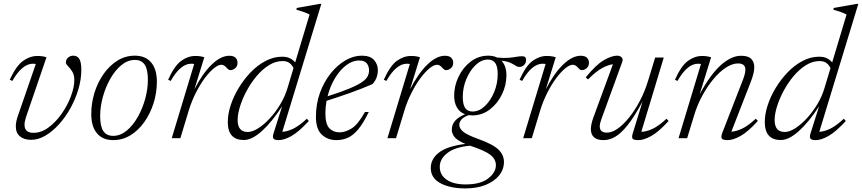

<svg xmlns="http://www.w3.org/2000/svg" viewBox="-20 -730 4553 1014"><path d="M409.5 -361Q409.5 -311 394 -258.8Q378.5 -206.5 352 -158.8Q325.5 -111 291.2 -73.2Q257 -35.5 219.5 -13.5Q182 8.5 144.5 8.5Q108 8.5 85.8 -9.5Q63.5 -27.5 63.5 -63Q63.5 -85.5 73 -113.5L169 -392Q166.5 -392.5 163 -393Q159.5 -393.5 154 -393.5Q97 -393.5 45 -302.5L31.5 -309Q65.5 -382.5 101.8 -408.5Q138 -434.5 178 -434.5Q205.5 -434.5 225.5 -427.5L117.5 -112Q109.5 -87.5 109.5 -71Q109.5 -28.5 157 -28.5Q198 -28.5 236.5 -57Q275 -85.5 305.8 -129.5Q336.5 -173.5 354.5 -221.5Q372.5 -269.5 372.5 -308Q372.5 -334.5 361.5 -352Q350.5 -369.5 339.2 -380.5Q328 -391.5 328 -399Q328 -417 340.2 -426.5Q352.5 -436 367 -436Q388.5 -436 399 -418.5Q409.5 -401 409.5 -361Z M692 -436Q748 -436 778.2 -400.2Q808.5 -364.5 808.5 -298.5Q808.5 -240 791 -185Q773.5 -130 742.5 -86Q711.5 -42 669.5 -16Q627.5 10 578 10Q522.5 10 492.2 -25.8Q462 -61.5 462 -127.5Q462 -186 479.2 -241Q496.5 -296 527.5 -340Q558.5 -384 600.5 -410Q642.5 -436 692 -436ZM577.5 -12.5Q615.5 -12.5 648.8 -39.8Q682 -67 707.2 -111.5Q732.5 -156 746.8 -207.8Q761 -259.5 761 -308.5Q761 -364 744 -388.8Q727 -413.5 692.5 -413.5Q654.5 -413.5 621.2 -386.2Q588 -359 562.8 -314.5Q537.5 -270 523.2 -218.2Q509 -166.5 509 -117.5Q509 -62 526 -37.2Q543 -12.5 577.5 -12.5Z M1005.5 -392Q1003 -392.5 999.5 -393Q996 -393.5 990 -393.5Q933 -393.5 881.5 -302.5L868 -309Q901 -382.5 936.8 -408.5Q972.5 -434.5 1012 -434.5Q1038.5 -434.5 1059 -427.5L1006.5 -258Q1049.5 -342 1097.8 -388.8Q1146 -435.5 1191 -435.5Q1213.5 -435.5 1224 -425Q1234.5 -414.5 1234.5 -398.5Q1234.5 -380.5 1222.5 -370Q1210.5 -359.5 1195.5 -359.5Q1188 -359.5 1176.5 -372.5Q1171 -379 1164.2 -383.5Q1157.5 -388 1149.5 -388Q1132 -388 1108.5 -368.5Q1085 -349 1060.2 -315.5Q1035.5 -282 1013.8 -238.8Q992 -195.5 977.5 -148.5L932.5 0H887Z M1611 -91Q1558.5 -34 1519.8 -12Q1481 10 1452 10Q1429 10 1423.8 1.2Q1418.5 -7.5 1425 -27L1470 -169Q1416.5 -86 1363.5 -38.2Q1310.5 9.5 1268 9.5Q1183 9.5 1183 -85.5Q1183 -127 1198.2 -174Q1213.5 -221 1241 -266.2Q1268.5 -311.5 1304.5 -348.8Q1340.5 -386 1382.8 -408.2Q1425 -430.5 1469.5 -430.5Q1494.5 -430.5 1510.8 -422.5Q1527 -414.5 1539 -400.5L1615 -653.5Q1589.5 -666.5 1545 -679L1547.5 -688L1667.5 -709.5H1677L1471 -34Q1494.5 -34.5 1526.5 -49.2Q1558.5 -64 1600.5 -103ZM1235 -96Q1235 -33 1288.5 -33Q1313 -33 1343.8 -52.5Q1374.5 -72 1405 -105Q1435.5 -138 1460.5 -179.5Q1485.5 -221 1498.5 -265.5L1530 -370Q1522.5 -387 1508.8 -397.2Q1495 -407.5 1472.5 -407.5Q1435 -407.5 1400 -385.5Q1365 -363.5 1335 -327.8Q1305 -292 1282.5 -250Q1260 -208 1247.5 -167.5Q1235 -127 1235 -96Z M1927.5 -138.5Q1898.5 -78.5 1871.5 -46.5Q1844.5 -14.5 1816.5 -2.2Q1788.5 10 1756.5 10Q1710.5 10 1679.5 -19Q1648.5 -48 1648.5 -112.5Q1648.5 -182 1670.2 -241Q1692 -300 1727.5 -343.8Q1763 -387.5 1805.5 -411.8Q1848 -436 1890.5 -436Q1935.5 -436 1955.5 -413Q1975.5 -390 1975.5 -360Q1975.5 -317 1947.5 -286Q1896 -263.5 1834 -241.2Q1772 -219 1704.5 -197.5Q1698.5 -164.5 1698.5 -132Q1698.5 -74.5 1719.2 -52.8Q1740 -31 1773 -31Q1804 -31 1837.2 -51.8Q1870.5 -72.5 1907.5 -138.5ZM1876.5 -410.5Q1841 -410.5 1807.8 -385Q1774.5 -359.5 1748.8 -316.5Q1723 -273.5 1710 -221.5Q1784 -245 1827.8 -263.5Q1871.5 -282 1893.2 -297.5Q1915 -313 1922 -327.8Q1929 -342.5 1929 -358Q1929 -380 1917.2 -395.2Q1905.5 -410.5 1876.5 -410.5Z M2144.5 -392Q2142 -392.5 2138.5 -393Q2135 -393.5 2129 -393.5Q2072 -393.5 2020.5 -302.5L2007 -309Q2040 -382.5 2075.8 -408.5Q2111.5 -434.5 2151 -434.5Q2177.5 -434.5 2198 -427.5L2145.5 -258Q2188.5 -342 2236.8 -388.8Q2285 -435.5 2330 -435.5Q2352.5 -435.5 2363 -425Q2373.5 -414.5 2373.5 -398.5Q2373.5 -380.5 2361.5 -370Q2349.5 -359.5 2334.5 -359.5Q2327 -359.5 2315.5 -372.5Q2310 -379 2303.2 -383.5Q2296.5 -388 2288.5 -388Q2271 -388 2247.5 -368.5Q2224 -349 2199.2 -315.5Q2174.5 -282 2152.8 -238.8Q2131 -195.5 2116.5 -148.5L2071.5 0H2026Z M2438.5 265Q2356.5 265 2305.8 237.5Q2255 210 2255 157Q2255 109.5 2298.2 75.8Q2341.5 42 2437.5 30Q2394 11.5 2380 -7Q2366 -25.5 2366 -44.5Q2366 -98.5 2436 -126.5Q2407.5 -137 2393 -162.8Q2378.5 -188.5 2378.5 -224.5Q2378.5 -276.5 2401.8 -325Q2425 -373.5 2466 -404.8Q2507 -436 2559 -436Q2585.5 -436 2605.5 -426Q2642.5 -422.5 2666.5 -424.8Q2690.5 -427 2707 -430Q2723.5 -433 2738 -433Q2758.5 -433 2758.5 -413.5Q2758.5 -398 2748.2 -387.2Q2738 -376.5 2724 -376.5Q2713 -376.5 2703 -383.2Q2693 -390 2676.2 -398Q2659.5 -406 2628.5 -409.5Q2654.5 -382 2654.5 -332Q2654.5 -280 2631 -231.5Q2607.5 -183 2566.8 -151.8Q2526 -120.5 2474 -120.5Q2464.5 -120.5 2456 -122Q2429 -112.5 2417.2 -98.8Q2405.5 -85 2405.5 -71Q2405.5 -51 2427.2 -33.8Q2449 -16.5 2506 4Q2583 31.5 2612.2 59.8Q2641.5 88 2641.5 125.5Q2641.5 165 2616 196.5Q2590.5 228 2544.8 246.5Q2499 265 2438.5 265ZM2476 -141Q2510.5 -141 2540.8 -169.8Q2571 -198.5 2589.8 -243.8Q2608.5 -289 2608.5 -338.5Q2608.5 -379 2595.5 -397.2Q2582.5 -415.5 2557 -415.5Q2522.5 -415.5 2492.2 -386.8Q2462 -358 2443 -312.8Q2424 -267.5 2424 -218Q2424 -177.5 2437 -159.2Q2450 -141 2476 -141ZM2302.5 151Q2302.5 194 2338.8 219Q2375 244 2439 244Q2518 244 2558.5 212.2Q2599 180.5 2599 142.5Q2599 111 2570.8 88.5Q2542.5 66 2468.5 41.5Q2465.5 40.5 2463 39.5Q2383.5 46.5 2343 77.8Q2302.5 109 2302.5 151Z M2861.5 -392Q2859 -392.5 2855.5 -393Q2852 -393.5 2846 -393.5Q2789 -393.5 2737.5 -302.5L2724 -309Q2757 -382.5 2792.8 -408.5Q2828.5 -434.5 2868 -434.5Q2894.5 -434.5 2915 -427.5L2862.5 -258Q2905.5 -342 2953.8 -388.8Q3002 -435.5 3047 -435.5Q3069.5 -435.5 3080 -425Q3090.5 -414.5 3090.5 -398.5Q3090.5 -380.5 3078.5 -370Q3066.5 -359.5 3051.5 -359.5Q3044 -359.5 3032.5 -372.5Q3027 -379 3020.2 -383.5Q3013.5 -388 3005.5 -388Q2988 -388 2964.5 -368.5Q2941 -349 2916.2 -315.5Q2891.5 -282 2869.8 -238.8Q2848 -195.5 2833.5 -148.5L2788.5 0H2743Z M3321.5 -25 3373.5 -194Q3330.5 -114 3295 -69.5Q3259.5 -25 3228.8 -7.5Q3198 10 3168 10Q3100.5 10 3100.5 -49Q3100.5 -73 3114.5 -111.5L3217 -390.5Q3192.5 -388 3160 -370.5Q3127.5 -353 3085.5 -310.5L3073.5 -321.5Q3127.5 -388 3168.8 -412Q3210 -436 3239 -436Q3254.5 -436 3263.2 -427Q3272 -418 3265.5 -401L3156 -100.5Q3147.5 -78 3147.5 -62Q3147.5 -29.5 3186 -29.5Q3212.5 -29.5 3242.8 -51Q3273 -72.5 3303.2 -110.2Q3333.5 -148 3359.5 -197.5Q3385.5 -247 3402.5 -303L3440 -426H3485.5L3367 -34Q3390.5 -34 3423.5 -48.2Q3456.5 -62.5 3500 -103L3511 -91Q3458.5 -33.5 3419.5 -11.8Q3380.5 10 3351.5 10Q3326.5 10 3321 2.2Q3315.5 -5.5 3321.5 -25Z M3558 -302.5 3544.5 -309Q3577.5 -382.5 3613.2 -408.5Q3649 -434.5 3688.5 -434.5Q3701.5 -434.5 3714 -432.5Q3726.5 -430.5 3735.5 -427.5L3675 -232Q3731.5 -336.5 3786.8 -386Q3842 -435.5 3894 -435.5Q3931.5 -435.5 3947.5 -419Q3963.5 -402.5 3963.5 -375Q3963.5 -345 3945.5 -299L3842.5 -34.5Q3866 -35.5 3897.5 -49.8Q3929 -64 3971.5 -103L3982.5 -91.5Q3930 -33.5 3890.8 -11.8Q3851.5 10 3823 10Q3797 10 3791.8 1Q3786.5 -8 3796 -32L3904.5 -311Q3916.5 -342.5 3916.5 -362Q3916.5 -395 3877.5 -395Q3847.5 -395 3814 -373.2Q3780.5 -351.5 3748.5 -313.2Q3716.5 -275 3689.8 -226Q3663 -177 3646.5 -123L3609 0H3563.5L3682 -392Q3679.5 -392.5 3676 -393Q3672.5 -393.5 3666.5 -393.5Q3609.5 -393.5 3558 -302.5Z M4447 -91Q4394.5 -34 4355.8 -12Q4317 10 4288 10Q4265 10 4259.8 1.2Q4254.5 -7.5 4261 -27L4306 -169Q4252.5 -86 4199.5 -38.2Q4146.5 9.5 4104 9.5Q4019 9.5 4019 -85.5Q4019 -127 4034.2 -174Q4049.5 -221 4077 -266.2Q4104.5 -311.5 4140.5 -348.8Q4176.5 -386 4218.8 -408.2Q4261 -430.5 4305.5 -430.5Q4330.5 -430.5 4346.8 -422.5Q4363 -414.5 4375 -400.5L4451 -653.5Q4425.5 -666.5 4381 -679L4383.5 -688L4503.5 -709.5H4513L4307 -34Q4330.5 -34.5 4362.5 -49.2Q4394.5 -64 4436.5 -103ZM4071 -96Q4071 -33 4124.5 -33Q4149 -33 4179.8 -52.5Q4210.5 -72 4241 -105Q4271.5 -138 4296.5 -179.5Q4321.5 -221 4334.5 -265.5L4366 -370Q4358.5 -387 4344.8 -397.2Q4331 -407.5 4308.5 -407.5Q4271 -407.5 4236 -385.5Q4201 -363.5 4171 -327.8Q4141 -292 4118.5 -250Q4096 -208 4083.5 -167.5Q4071 -127 4071 -96Z"/></svg>

Font: Newsreader 16pt Light
Style: Italic
Weight: 300
Italic angle: -17°
Designer: Hugues Gentile
Foundry: Production Type
Version: Version 1.003; ttfautohint (v1.8.3)